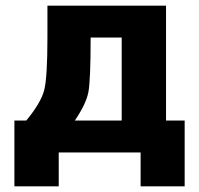

<svg xmlns="http://www.w3.org/2000/svg" viewBox="-20 -540 705 680"><path d="M245 -113H411V-407H301Q301 -255 293 -213.5Q285 -172 245 -113ZM73 -113Q125 -176 136.5 -220.5Q148 -265 148 -407V-520H568V-113H634V120H478V0H188V120H31V-113Z"/></svg>

Font: M PLUS 1p ExtraBold
Style: Regular
Weight: 800
Version: Version 1.062